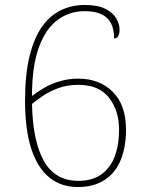

<svg xmlns="http://www.w3.org/2000/svg" viewBox="-20 -744 599 774"><path d="M293 10Q227 10 179.5 -28Q132 -66 106.5 -143Q81 -220 81 -338Q81 -445 99.5 -519Q118 -593 150.5 -638Q183 -683 227 -703.5Q271 -724 322 -724Q373 -724 403.5 -709Q434 -694 448 -671Q462 -648 462 -624Q462 -608 456.5 -598.5Q451 -589 440 -589Q440 -628 426.5 -652Q413 -676 387 -687.5Q361 -699 321 -699Q260 -699 212 -663.5Q164 -628 136.5 -552.5Q109 -477 109 -357Q132 -375 160 -391Q188 -407 222.5 -417Q257 -427 296 -427Q381 -427 434.5 -374Q488 -321 488 -220Q488 -152 467 -100Q446 -48 402.5 -19Q359 10 293 10ZM296 -15Q352 -15 388.5 -41Q425 -67 442.5 -113.5Q460 -160 460 -221Q460 -298 419.5 -350Q379 -402 296 -402Q251 -402 214.5 -388.5Q178 -375 152 -357Q126 -339 109 -325Q112 -175 157 -95Q202 -15 296 -15Z"/></svg>

Font: Noto Serif Hebrew Thin
Style: Regular
Weight: 250
Version: Version 2.003